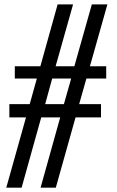

<svg xmlns="http://www.w3.org/2000/svg" viewBox="-20 -860 538 880"><path d="M219.2 -500 187 -382.8H272.9L306.2 -500ZM79.1 0H8.8L99.1 -321.8H22.9V-382.8H116.2L148.9 -500H47.9V-556.2H165L244.1 -839.8H314.9L234.9 -556.2H320.8L400.9 -839.8H472.2L392.1 -556.2H466.8V-500H376L342.8 -382.8H442.9V-321.8H326.2L235.8 0H166L255.9 -321.8H168.9Z"/></svg>

Font: VL Oswald
Style: Light
Weight: 300
Designer: vernon adams
Foundry: vernon adams
Version: Version ; ttfautohint (v0.92.18-e454-dirty) -l 8 -r 50 -G 20